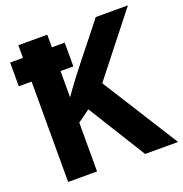

<svg xmlns="http://www.w3.org/2000/svg" viewBox="-128 -828 900 942"><g transform="rotate(-20 321.5 -357.0)"><path d="M2 -648V-524H69V0H220V-255L284 -301L471 0H643L392 -398L641 -714H473C389 -605 299 -501 220 -387V-524H287V-648H220V-714H69V-648Z"/></g></svg>

Font: Passageway
Style: Regular
Weight: 700
Foundry: Ascender Corporation
Version: Version 1.11